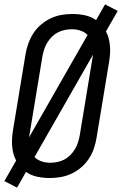

<svg xmlns="http://www.w3.org/2000/svg" viewBox="-25 -807 559 879"><path d="M53 52 -5 22 49 -72Q40 -88 36 -105Q32 -122 30.5 -140Q29 -158 30.5 -177Q32 -196 35 -214L92 -559Q96 -584 105 -608.5Q114 -633 128 -655Q142 -677 163 -694.5Q184 -712 207 -723Q230 -734 255.5 -738.5Q281 -743 306 -743Q336 -743 364 -737Q392 -731 415 -715L456 -787L514 -757L460 -663Q469 -647 473 -630Q477 -613 478.5 -595Q480 -577 478.5 -558Q477 -539 474 -521L417 -176Q413 -151 404.5 -126.5Q396 -102 381.5 -80Q367 -58 346.5 -40.5Q326 -23 302.5 -12Q279 -1 253.5 3.5Q228 8 203 8Q173 8 145 2Q117 -4 94 -20ZM108 -178 376 -647Q363 -660 344.5 -666.5Q326 -673 305 -673Q289 -673 272.5 -670Q256 -667 240.5 -659Q225 -651 212.5 -638.5Q200 -626 191 -611Q182 -596 177 -580Q172 -564 169 -548ZM204 -62Q220 -62 236.5 -65Q253 -68 268.5 -76Q284 -84 296.5 -96.5Q309 -109 318 -124Q327 -139 332 -155Q337 -171 340 -187L401 -557L133 -88Q146 -75 164.5 -68.5Q183 -62 204 -62Z"/></svg>

Font: Iosevka Term Curly Oblique
Style: Regular
Weight: 400
Italic angle: -9°
Designer: Belleve Invis
Foundry: Belleve Invis
Version: Version 32.3.0